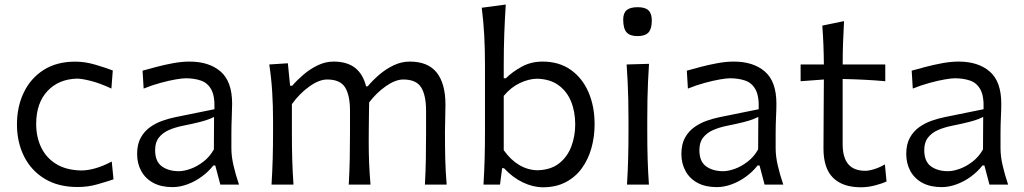

<svg xmlns="http://www.w3.org/2000/svg" viewBox="-20 -801 4443 833"><path d="M316.6 10.4Q361.8 10.4 402.8 -1.4Q443.8 -13.2 472.5 -22.9L464.8 -100.3Q429.6 -81.3 395.5 -71.3Q361.4 -61.4 332.4 -61.4Q267.6 -62.7 224.3 -89.1Q181.1 -115.5 159.1 -160.6Q137 -205.8 137 -263Q137 -353.4 185.5 -405.6Q233.9 -457.8 314.5 -459.9Q334.1 -459.9 373.6 -450.1Q413 -440.3 463.3 -416.8L469.3 -495.2Q438.3 -507.2 393.5 -520.4Q348.7 -533.6 306.6 -533.6Q226.2 -533.6 169.7 -497.8Q113.3 -461.9 83.5 -400.3Q53.6 -338.7 53.6 -261Q53.6 -184.2 84.3 -122.7Q115 -61.2 173.9 -25.4Q232.7 10.4 316.6 10.4Z M755.9 -58.3Q711.5 -58.3 682.3 -79.2Q653 -100.2 653 -149.9Q653 -183.7 669.5 -204.4Q686 -225.2 712.9 -236.9Q739.8 -248.5 771.2 -254.9Q819 -264.5 845.6 -271.4Q872.2 -278.3 886.1 -283.8Q900.1 -289.2 908.7 -293.7L907.9 -152.8Q890.2 -121.1 863 -100.1Q835.8 -79 807 -68.6Q778.3 -58.3 755.9 -58.3ZM728.6 10.8Q760.2 10.8 793.1 -1.3Q826.1 -13.3 855.3 -34.8Q884.6 -56.2 905.7 -83.2H913.9L935.9 0H1016.9Q1001.8 -44.9 992.8 -84.1Q983.9 -123.2 983.9 -157.7V-222Q983.9 -255.8 985.5 -291.6Q987.1 -327.4 987.1 -351.1Q987.1 -447.3 937.2 -490.6Q887.2 -533.8 802.3 -533.8Q768.6 -533.8 730.6 -526.8Q692.5 -519.8 657.8 -510.5Q623 -501.3 598.5 -494.4L603.2 -416.7Q640.7 -431.9 677.3 -441.7Q713.9 -451.6 742.5 -456.5Q771.2 -461.4 785.6 -461.4Q822.4 -461.4 851.4 -451.5Q880.5 -441.7 896.5 -412.9Q912.5 -384.1 910.3 -327.1L739.9 -292.5Q714.4 -287.3 685.7 -277.4Q657 -267.5 631.9 -249.9Q606.8 -232.3 590.8 -203.9Q574.9 -175.5 574.9 -133.2Q574.9 -91.8 592.7 -59.1Q610.6 -26.4 644.8 -7.8Q679 10.8 728.6 10.8Z M1823.4 0H1917.9Q1913 -57.8 1911.7 -111.6Q1910.5 -165.4 1910.5 -230.1Q1910.5 -253.6 1911.5 -283.4Q1912.6 -313.3 1912.6 -347Q1912.6 -438.2 1874.8 -486Q1837 -533.8 1757.6 -533.8Q1721.8 -533.8 1688.2 -517.8Q1654.5 -501.8 1625.7 -477.1Q1596.9 -452.5 1575.2 -426.5H1568.3Q1555 -479.7 1520.3 -506.8Q1485.5 -533.8 1427.2 -533.8Q1391.4 -533.8 1357.7 -517.3Q1324 -500.9 1295.9 -476.6Q1267.8 -452.4 1247.8 -429H1238.6L1228.9 -526.5L1148.2 -521.3Q1157.4 -461.3 1161 -400.6Q1164.6 -339.9 1164.6 -282.6V-230.1Q1164.6 -165.4 1163.1 -111.6Q1161.6 -57.8 1158 0H1253.3Q1249.3 -57.8 1247.8 -111.1Q1246.4 -164.5 1246.4 -226.6V-349.2Q1278.3 -394.1 1321.2 -425.1Q1364.1 -456.1 1399.3 -456.1Q1455.8 -456.1 1477.2 -421.9Q1498.5 -387.6 1498.5 -319.9V-226.6Q1498.5 -164.5 1497.4 -111.1Q1496.3 -57.8 1493.1 0H1587.5Q1583.4 -47.6 1581.5 -92.1Q1579.7 -136.6 1579.7 -187Q1579.7 -210.8 1580 -241.5Q1580.3 -272.2 1580.7 -302.9Q1581.1 -333.5 1581.6 -356.8Q1613.7 -399 1654.8 -427.6Q1695.9 -456.1 1729.7 -456.1Q1785.8 -456.1 1807.2 -421.9Q1828.5 -387.6 1828.5 -319.9V-226.6Q1828.5 -164.5 1827.6 -111.1Q1826.7 -57.8 1823.4 0Z M2335.9 11.5Q2392 11.5 2434 -10.5Q2476.1 -32.4 2503.9 -70.4Q2531.7 -108.4 2545.7 -157.8Q2559.7 -207.3 2559.7 -262.2Q2559.7 -339.8 2533.1 -401.2Q2506.5 -462.6 2456.1 -498.2Q2405.6 -533.8 2334 -533.8Q2284 -533.8 2243.6 -511.7Q2203.2 -489.6 2174.6 -461.3H2165.5V-519.4Q2165.5 -588.6 2167.8 -653.1Q2170.1 -717.5 2174.3 -781.3L2070.1 -767.4Q2077.6 -708.6 2080.9 -647.1Q2084.1 -585.6 2084.1 -519.4V-230.1Q2084.1 -165.4 2082.6 -111.6Q2081.1 -57.8 2077.6 0H2149.3L2158.5 -71.3H2166.6Q2204.6 -30.4 2248.7 -9.5Q2292.8 11.5 2335.9 11.5ZM2311.8 -62.3Q2269.7 -63.1 2232.5 -85.2Q2195.2 -107.4 2165.5 -149.4V-385Q2196.4 -422.2 2235.2 -440.6Q2274 -459 2310.1 -459.5Q2366.5 -458 2403.1 -431.4Q2439.7 -404.8 2457.6 -360.6Q2475.6 -316.4 2475.6 -261.8Q2475.6 -210 2458.5 -165Q2441.3 -120 2405.3 -91.9Q2369.3 -63.8 2311.8 -62.3Z M2700.2 0H2795.4Q2791.3 -57.8 2789.8 -111.6Q2788.2 -165.4 2788.2 -230.1V-282.6Q2788.2 -329.5 2789 -369.7Q2789.9 -409.9 2791.5 -447.5Q2793.1 -485 2795.8 -524.1L2698.6 -521.3Q2701.3 -482.8 2703.1 -445.6Q2704.9 -408.4 2705.8 -368.8Q2706.7 -329.2 2706.7 -282.6V-230.1Q2706.7 -165.4 2705.2 -111.6Q2703.8 -57.8 2700.2 0ZM2745.4 -644.4Q2779.1 -644.4 2793.5 -660.2Q2807.9 -676 2807.9 -712Q2807.9 -742.1 2793.7 -755.9Q2779.5 -769.8 2746.8 -769.8Q2713.6 -769.8 2698.7 -756.9Q2683.8 -744.1 2683.8 -716.1Q2683.8 -677.2 2698.4 -660.8Q2712.9 -644.4 2745.4 -644.4Z M3117.2 -58.3Q3072.8 -58.3 3043.6 -79.2Q3014.3 -100.2 3014.3 -149.9Q3014.3 -183.7 3030.8 -204.4Q3047.3 -225.2 3074.2 -236.9Q3101.2 -248.5 3132.5 -254.9Q3180.3 -264.5 3206.9 -271.4Q3233.6 -278.3 3247.5 -283.8Q3261.4 -289.2 3270 -293.7L3269.2 -152.8Q3251.5 -121.1 3224.3 -100.1Q3197.1 -79 3168.4 -68.6Q3139.6 -58.3 3117.2 -58.3ZM3089.9 10.8Q3121.5 10.8 3154.5 -1.3Q3187.4 -13.3 3216.7 -34.8Q3245.9 -56.2 3267 -83.2H3275.2L3297.2 0H3378.3Q3363.1 -44.9 3354.2 -84.1Q3345.2 -123.2 3345.2 -157.7V-222Q3345.2 -255.8 3346.8 -291.6Q3348.5 -327.4 3348.5 -351.1Q3348.5 -447.3 3298.5 -490.6Q3248.5 -533.8 3163.7 -533.8Q3129.9 -533.8 3091.9 -526.8Q3053.9 -519.8 3019.1 -510.5Q2984.3 -501.3 2959.8 -494.4L2964.5 -416.7Q3002 -431.9 3038.6 -441.7Q3075.2 -451.6 3103.8 -456.5Q3132.5 -461.4 3146.9 -461.4Q3183.8 -461.4 3212.8 -451.5Q3241.8 -441.7 3257.8 -412.9Q3273.8 -384.1 3271.6 -327.1L3101.2 -292.5Q3075.8 -287.3 3047 -277.4Q3018.3 -267.5 2993.2 -249.9Q2968.1 -232.3 2952.1 -203.9Q2936.2 -175.5 2936.2 -133.2Q2936.2 -91.8 2954.1 -59.1Q2971.9 -26.4 3006.1 -7.8Q3040.4 10.8 3089.9 10.8Z M3715.1 11.5Q3746.5 11.5 3778.3 2.9Q3810.1 -5.7 3826.3 -13.5L3819.1 -87.9Q3799.7 -75.8 3775.2 -67.9Q3750.7 -60 3734.2 -60Q3684.3 -60 3660.1 -88.9Q3635.9 -117.8 3635.9 -175V-458.3Q3681.1 -457.4 3728.1 -455.1Q3775.1 -452.8 3820.8 -448.6V-521.3H3636Q3636.1 -573.2 3637.6 -615.2Q3639 -657.2 3641.9 -709.4L3547.6 -689.9Q3550.9 -646.6 3552.4 -606.4Q3554 -566.2 3554.4 -521.3H3453.5V-448.6L3554.4 -456.1Q3554.2 -394.2 3553.5 -316.8Q3552.7 -239.4 3552.7 -156.3Q3552.7 -70.6 3594.4 -29.6Q3636 11.5 3715.1 11.5Z M4092.8 -58.3Q4048.4 -58.3 4019.2 -79.2Q3989.9 -100.2 3989.9 -149.9Q3989.9 -183.7 4006.4 -204.4Q4022.9 -225.2 4049.8 -236.9Q4076.7 -248.5 4108.1 -254.9Q4155.9 -264.5 4182.5 -271.4Q4209.1 -278.3 4223.1 -283.8Q4237 -289.2 4245.6 -293.7L4244.8 -152.8Q4227.1 -121.1 4199.9 -100.1Q4172.7 -79 4144 -68.6Q4115.2 -58.3 4092.8 -58.3ZM4065.5 10.8Q4097.1 10.8 4130 -1.3Q4163 -13.3 4192.3 -34.8Q4221.5 -56.2 4242.6 -83.2H4250.8L4272.8 0H4353.8Q4338.7 -44.9 4329.8 -84.1Q4320.8 -123.2 4320.8 -157.7V-222Q4320.8 -255.8 4322.4 -291.6Q4324.1 -327.4 4324.1 -351.1Q4324.1 -447.3 4274.1 -490.6Q4224.1 -533.8 4139.2 -533.8Q4105.5 -533.8 4067.5 -526.8Q4029.5 -519.8 3994.7 -510.5Q3959.9 -501.3 3935.4 -494.4L3940.1 -416.7Q3977.6 -431.9 4014.2 -441.7Q4050.8 -451.6 4079.4 -456.5Q4108.1 -461.4 4122.5 -461.4Q4159.3 -461.4 4188.4 -451.5Q4217.4 -441.7 4233.4 -412.9Q4249.4 -384.1 4247.2 -327.1L4076.8 -292.5Q4051.4 -287.3 4022.6 -277.4Q3993.9 -267.5 3968.8 -249.9Q3943.7 -232.3 3927.7 -203.9Q3911.8 -175.5 3911.8 -133.2Q3911.8 -91.8 3929.6 -59.1Q3947.5 -26.4 3981.7 -7.8Q4016 10.8 4065.5 10.8Z"/></svg>

Font: Pinar FD VF
Style: Regular
Weight: 300
Designer: Amin Abedi
Version: Version 2.000